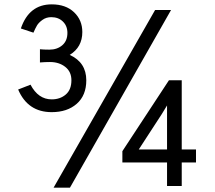

<svg xmlns="http://www.w3.org/2000/svg" viewBox="-20 -824 1001 894"><path d="M64.5 -407.2 122.1 -429.7Q158.2 -361.3 220.7 -361.3Q259.8 -361.3 286.1 -383.8Q312.5 -406.2 312.5 -450.2Q312.5 -490.2 283.7 -512.7Q254.9 -535.2 212.9 -535.2Q189.5 -535.2 166 -533.2V-594.7Q183.6 -592.8 210 -592.8Q246.1 -592.8 270 -613.3Q293.9 -633.8 293.9 -670.9Q293.9 -703.1 272.9 -723.6Q252 -744.1 218.8 -744.1Q195.3 -744.1 177.7 -731.4Q160.2 -718.8 152.3 -705.6Q144.5 -692.4 135.7 -671.9L77.1 -691.4Q115.2 -803.7 220.7 -803.7Q286.1 -803.7 324.7 -767.1Q363.3 -730.5 363.3 -674.8Q363.3 -604.5 304.7 -568.4Q381.8 -533.2 381.8 -450.2Q381.8 -379.9 337.4 -340.8Q293 -301.8 220.7 -301.8Q109.4 -301.8 64.5 -407.2ZM549.8 -120.1 766.6 -450.2H826.2V-127.9H892.6V-67.4H826.2V42H757.8V-67.4H549.8ZM626 -127.9H757.8V-291V-333L733.4 -293ZM229.5 49.8 702.1 -777.3H776.4L305.7 49.8Z"/></svg>

Font: Batunionen A1
Style: Regular
Weight: 400
Designer: HanYang I&C Co.,Ltd.
Foundry: HanYang I&C Co.,Ltd.
Version: Version 2.50; ttfautohint (v1.6)